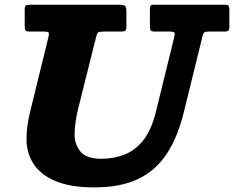

<svg xmlns="http://www.w3.org/2000/svg" viewBox="-20 -770 990 812"><path d="M386 -611.5Q390 -628.5 394.2 -632.5Q398.5 -636.5 420.5 -636.5H492Q506 -636.5 510.2 -640.5Q514.5 -644.5 514.5 -659V-721.5Q514.5 -741 508.2 -745.5Q502 -750 483.5 -750H106.5Q94 -750 89.2 -746.5Q84.5 -743 84.5 -730V-659.5Q84.5 -645 88.2 -640.8Q92 -636.5 106.5 -636.5H164Q182.5 -636.5 185.5 -632.2Q188.5 -628 185 -613.5L108 -300Q100.5 -269 96.2 -239.5Q92 -210 92 -182Q92 -124.5 121 -78.2Q150 -32 213.2 -4.8Q276.5 22.5 379.5 22.5Q489.5 22.5 564 -13Q638.5 -48.5 685.5 -120Q732.5 -191.5 758.5 -300L836.5 -617Q839.5 -630 844.2 -633.2Q849 -636.5 865 -636.5H928.5Q940 -636.5 945 -640Q950 -643.5 950 -655.5V-726.5Q950 -741 946.8 -745.5Q943.5 -750 929 -750H632Q618.5 -750 616.2 -745.2Q614 -740.5 614 -727V-663.5Q614 -647 617 -641.8Q620 -636.5 636.5 -636.5H696.5Q716 -636.5 718 -631.5Q720 -626.5 716.5 -611.5L640 -300Q621 -221 586.2 -177.2Q551.5 -133.5 506 -116Q460.5 -98.5 409 -98.5Q345 -98.5 320.2 -129Q295.5 -159.5 295.5 -201Q295.5 -222.5 299 -250.2Q302.5 -278 310.5 -310Z"/></svg>

Font: Besley ExtraBold
Style: Italic
Weight: 800
Italic angle: -13°
Designer: Owen Earl
Foundry: indestructible type*
Version: Version 2.001